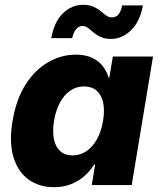

<svg xmlns="http://www.w3.org/2000/svg" viewBox="-20 -776 671 805"><path d="M206.5 8.8Q144.5 8.8 99.9 -23.2Q55.2 -55.2 36.4 -117.2Q17.6 -179.2 32.7 -269Q48.3 -361.8 88.4 -423.3Q128.4 -484.9 183.3 -515.9Q238.3 -546.9 297.4 -546.9Q338.9 -546.9 366.7 -533.4Q394.5 -520 411.1 -498.3Q427.7 -476.6 435.1 -451.2H438.5L453.1 -539.1H621.6L532.2 0H364.7L378.9 -85.9H374.5Q358.9 -60.1 334.7 -38.6Q310.5 -17.1 278.6 -4.2Q246.6 8.8 206.5 8.8ZM284.7 -124.5Q316.9 -124.5 343 -142.6Q369.1 -160.6 387 -193.1Q404.8 -225.6 412.1 -269.5Q419.4 -314 412.4 -346.2Q405.3 -378.4 385 -396Q364.7 -413.6 332 -413.6Q299.8 -413.6 274.2 -395.8Q248.5 -377.9 231.2 -345.7Q213.9 -313.5 206.5 -269.5Q199.7 -225.6 206.1 -193.1Q212.4 -160.6 232.2 -142.6Q252 -124.5 284.7 -124.5ZM445.3 -612.8Q419.9 -612.8 402.6 -620.8Q385.3 -628.9 372.6 -639.6Q359.9 -650.4 349.1 -658.7Q338.4 -667 325.7 -667Q309.6 -667 298.6 -653.3Q287.6 -639.6 282.7 -616.2H194.8Q207.5 -685.5 244.4 -720.7Q281.2 -755.9 329.1 -755.9Q354 -755.9 371.6 -748Q389.2 -740.2 401.9 -729.5Q414.6 -718.8 425.3 -710.9Q436 -703.1 448.7 -703.1Q467.3 -703.1 477.3 -716.1Q487.3 -729 492.2 -753.4H579.1Q566.9 -685.1 529.3 -648.9Q491.7 -612.8 445.3 -612.8Z"/></svg>

Font: Inter 18pt ExtraBold
Style: Italic
Weight: 800
Italic angle: -9.3988°
Designer: Rasmus Andersson
Foundry: rsms
Version: Version 4.001;git-66647c0bb